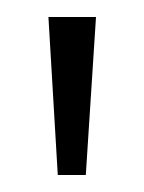

<svg xmlns="http://www.w3.org/2000/svg" viewBox="-20 -775 170 226"><path d="M48 -569 37 -755H93L81 -569Z"/></svg>

Font: DM Sans 24pt ExtraLight
Style: Regular
Weight: 250
Designer: Colophon Foundry, Jonny Pinhorn
Foundry: Colophon Foundry
Version: Version 4.004;gftools[0.9.30]